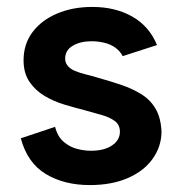

<svg xmlns="http://www.w3.org/2000/svg" viewBox="-20 -527 525 554"><path d="M139 -161Q146 -133 163.5 -118Q181 -103 202 -97.5Q223 -92 242 -92Q281 -92 303.5 -107.5Q326 -123 326 -147Q326 -167 311 -178Q296 -189 272.5 -195.5Q249 -202 224 -209Q197 -216 166.5 -225Q136 -234 109 -250Q82 -266 65 -291Q48 -316 48 -353Q48 -400 74 -434.5Q100 -469 145 -488Q190 -507 246 -507Q313 -507 362 -479Q411 -451 433 -397L334 -365Q327 -379 313.5 -389Q300 -399 281.5 -403.5Q263 -408 244 -408Q212 -408 190 -395Q168 -382 168 -358Q168 -346 175.5 -337Q183 -328 196 -322.5Q209 -317 227 -312.5Q245 -308 265 -302Q297 -293 328.5 -282.5Q360 -272 386.5 -256Q413 -240 428.5 -214Q444 -188 446 -148Q446 -105 421 -69.5Q396 -34 349.5 -13.5Q303 7 239 7Q165 7 112 -25Q59 -57 40 -128Z"/></svg>

Font: Albert Sans SemiBold
Style: Regular
Weight: 600
Designer: Andreas Rasmussen
Foundry: a.Foundry
Version: Version 1.025